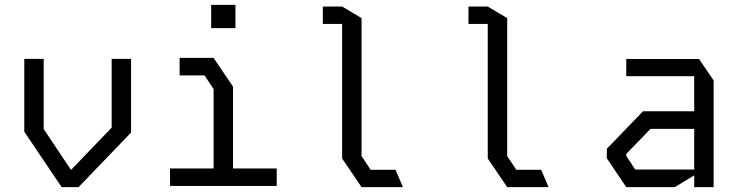

<svg xmlns="http://www.w3.org/2000/svg" viewBox="-20 -771 3040 791"><path d="M440 -528.5V-245L272.5 -71L160 -239.5V-528.5H80V-228.5L234 0H303.5L520 -225V-528.5Z M720 -532.5H860L940 -414V-77H1120V-5H680.5V-77H860V-404L822.5 -460.5H720ZM850 -655V-751H950V-655Z M1310 -744V-672.5H1389.5V-118L1469.5 0H1640L1609.5 -71.5H1507L1469.5 -128V-696.5L1389.5 -744Z M1910 -744V-672.5H1989.5V-118L2069.5 0H2240L2209.5 -71.5H2107L2069.5 -128V-696.5L1989.5 -744Z M2560 -528V-457H2840V-312.5H2629L2480 -158V-119L2560 0H2760L2840 -48.5V0H2920V-439.5L2860 -528ZM2560 -129V-137L2660 -240H2840V-72.5H2597Z"/></svg>

Font: Kode
Style: Regular
Weight: 400
Monospace: yes
Designer: Isa Ozler
Foundry: Kadena LLC
Version: Version 1.000;gftools[0.9.28]